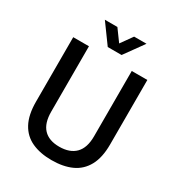

<svg xmlns="http://www.w3.org/2000/svg" viewBox="-204 -1000 1056 1142"><g transform="rotate(30 323.5 -429.0)"><path d="M322 12Q244 12 187 -14Q130 -40 99.5 -96.5Q69 -153 69 -243V-686H177V-237Q177 -158 214 -119Q251 -80 322 -80Q394 -80 432.5 -119Q471 -158 471 -237V-686H578V-243Q578 -153 547 -96.5Q516 -40 459 -14Q402 12 322 12ZM180 -870H266L347 -759L301 -758L381 -870H466L371 -738H276Z"/></g></svg>

Font: Archivo SemiCondensed Medium
Style: Regular
Weight: 500
Width: 4
Designer: Hector Gatti
Foundry: Omnibus-Type
Version: Version 2.001